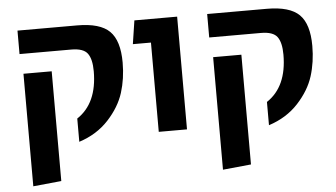

<svg xmlns="http://www.w3.org/2000/svg" viewBox="-53 -656 1681 962"><g transform="rotate(-5 787.5 -175.0)"><path d="M326 15V-102Q429 -170 429 -331Q429 -392 408 -420.5Q387 -449 326 -449H66V-567H366Q481 -567 529 -519.5Q577 -472 577 -362Q577 -281 555 -211Q533 -141 474.5 -77.5Q416 -14 326 15ZM77 217V-349H219V203Z M727 0V-449H636L654 -567H869V0Z M1280 15V-102Q1383 -170 1383 -331Q1383 -392 1362 -420.5Q1341 -449 1280 -449H1020V-567H1320Q1435 -567 1483 -519.5Q1531 -472 1531 -362Q1531 -281 1509 -211Q1487 -141 1428.5 -77.5Q1370 -14 1280 15ZM1031 217V-349H1173V203Z"/></g></svg>

Font: FiraGO SemiBold
Style: Regular
Weight: 600
Designer: bBox Type
Foundry: bBox Type GmbH
Version: Version 1.001;PS 001.001;hotconv 1.0.88;makeotf.lib2.5.64775